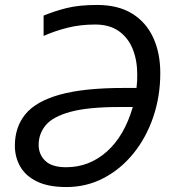

<svg xmlns="http://www.w3.org/2000/svg" viewBox="-20 -745 701 775"><path d="M248 10Q175 10 129 -12.5Q83 -35 61.5 -73Q40 -111 40 -157Q40 -232 82.5 -284Q125 -336 221.5 -363Q318 -390 480 -390H531Q533 -408 533.5 -418Q534 -428 534 -444Q534 -502 515.5 -547.5Q497 -593 459.5 -619.5Q422 -646 364 -646Q304 -646 252.5 -633Q201 -620 156 -600V-682Q199 -700 249 -712.5Q299 -725 372 -725Q457 -725 513.5 -690Q570 -655 598.5 -593Q627 -531 627 -450Q627 -356 598.5 -272.5Q570 -189 518.5 -125.5Q467 -62 398 -26Q329 10 248 10ZM247 -70Q340 -70 411 -133Q482 -196 516 -313H462Q335 -313 264 -293.5Q193 -274 164.5 -239.5Q136 -205 136 -160Q136 -122 162.5 -96Q189 -70 247 -70Z"/></svg>

Font: Noto Sans IKEA
Style: Italic
Weight: 400
Italic angle: -12°
Designer: Monotype Design Team
Foundry: Monotype Imaging Inc.
Version: Version 2.001